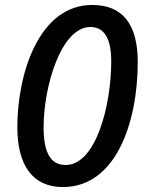

<svg xmlns="http://www.w3.org/2000/svg" viewBox="-20 -745 591 775"><path d="M234 10C448 10 536 -251 536 -495C536 -647 475 -725 352 -725C137 -725 50 -447 50 -232C50 -77 112 10 234 10ZM245 -79C182 -79 156 -133 156 -231C156 -395 226 -636 345 -636C401 -636 429 -589 429 -498C429 -316 366 -79 245 -79Z"/></svg>

Font: Noto Sans Medium
Style: Italic
Weight: 500
Italic angle: -12°
Designer: Monotype Design Team
Foundry: Monotype Imaging Inc.
Version: Version 2.013